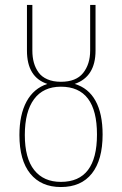

<svg xmlns="http://www.w3.org/2000/svg" viewBox="-20 -752 497 782"><path d="M284.2 -410.2Q340.3 -393.6 369.1 -341.3Q397.9 -289.1 397.9 -204.1Q397.9 -100.6 354.2 -45.4Q310.5 9.8 228 9.8Q147.5 9.8 103.3 -44.7Q59.1 -99.1 59.1 -202.1Q59.1 -284.7 88.1 -338.4Q117.2 -392.1 172.9 -410.2Q89.8 -437.5 89.8 -545.9V-731.9H111.8V-545.9Q111.8 -519 117.9 -497.1Q124 -475.1 137 -457Q149.9 -439 173.1 -429Q196.3 -418.9 228 -418.9Q290 -418.9 318.6 -454.8Q347.2 -490.7 347.2 -545.9V-731.9H369.1V-545.9Q369.1 -439.5 284.2 -410.2ZM228 -11.2Q375 -11.2 375 -204.1Q375 -398.9 228 -398.9Q156.2 -398.9 118.7 -348.1Q81.1 -297.4 81.1 -202.1Q81.1 -107.4 119.4 -59.3Q157.7 -11.2 228 -11.2Z"/></svg>

Font: Fira Sans Compressed Thin
Style: Regular
Weight: 100
Width: 1
Designer: Carrois Corporate & Edenspiekermann AG
Foundry: Carrois Corporate GbR & Edenspiekermann AG
Version: Version 4.203;PS 004.203;hotconv 1.0.88;makeotf.lib2.5.64775